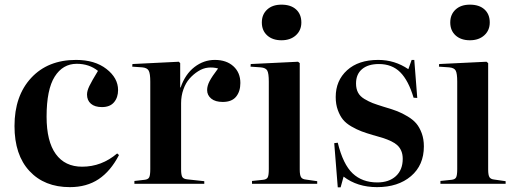

<svg xmlns="http://www.w3.org/2000/svg" viewBox="-20 -786 2208 821"><path d="M278.8 14.2Q169.9 14.2 106 -54.7Q42 -123.5 42 -247.1Q42 -376 113.3 -452.9Q184.6 -529.8 305.2 -529.8Q385.3 -529.8 435.1 -491.2Q484.9 -452.6 484.9 -400.9Q484.9 -369.1 467.5 -348.6Q450.2 -328.1 416 -328.1Q385.3 -328.1 368.7 -342.5Q352.1 -356.9 352.1 -381.8Q352.1 -397.5 362.1 -418.2Q372.1 -439 398.9 -482.9Q361.3 -513.2 308.1 -513.2Q248.5 -513.2 213.9 -458.3Q179.2 -403.3 179.2 -287.1Q179.2 -181.6 218.5 -127.4Q257.8 -73.2 331.1 -73.2Q414.6 -73.2 481 -129.9L488.8 -123Q453.1 -54.2 401.9 -20Q350.6 14.2 278.8 14.2Z M554.7 0V-12.2L597.7 -17.1Q613.3 -18.6 617.9 -27.6Q622.6 -36.6 622.6 -63V-437Q622.6 -471.2 616 -483.6Q609.4 -496.1 588.4 -498L545.4 -501L546.4 -512.2L744.6 -522L750.5 -516.1V-412.1H752.4Q772 -468.8 811.5 -499.3Q851.1 -529.8 898.4 -529.8Q948.2 -529.8 978 -502.7Q1007.8 -475.6 1007.8 -431.2Q1007.8 -395 989.5 -372.6Q971.2 -350.1 932.6 -350.1Q900.4 -350.1 883.1 -364.5Q865.7 -378.9 865.7 -400.9Q865.7 -418.9 876 -438.7Q886.2 -458.5 912.6 -493.2Q891.6 -499 869.9 -496.8Q848.1 -494.6 827.4 -481.4Q806.6 -468.3 790.3 -449.7Q773.9 -431.2 764.2 -403.6Q754.4 -376 754.4 -345.2V-62Q754.4 -38.1 759.5 -29.3Q764.6 -20.5 781.7 -19L853.5 -11.2V0Z M1099.6 -689.9Q1099.6 -724.1 1122.3 -745.1Q1145 -766.1 1183.6 -766.1Q1223.6 -766.1 1246.1 -745.6Q1268.6 -725.1 1268.6 -689.9Q1268.6 -656.2 1245.1 -635Q1221.7 -613.8 1183.6 -613.8Q1145.5 -613.8 1122.6 -634.5Q1099.6 -655.3 1099.6 -689.9ZM1057.6 0V-12.2L1104.5 -17.1Q1120.1 -18.6 1124.8 -27.6Q1129.4 -36.6 1129.4 -63V-437Q1129.4 -471.7 1123 -483.9Q1116.7 -496.1 1094.7 -498L1051.3 -501L1052.2 -512.2L1254.4 -522L1261.7 -516.1V-61Q1261.7 -37.1 1267.3 -28.3Q1272.9 -19.5 1288.6 -18.1L1336.4 -11.2V0Z M1424.3 15.1 1409.2 -173.8 1424.3 -175.8Q1446.8 -83.5 1487.8 -44.7Q1528.8 -5.9 1593.3 -5.9Q1643.1 -5.9 1672.6 -32.7Q1702.1 -59.6 1702.1 -106.9Q1702.1 -126 1696 -140.4Q1689.9 -154.8 1679.4 -164.6Q1668.9 -174.3 1653.1 -181.9Q1637.2 -189.5 1620.4 -195.1Q1603.5 -200.7 1582 -206.5Q1578.1 -207.5 1576.2 -208Q1545.9 -216.8 1525.9 -224.4Q1505.9 -231.9 1482.9 -245.1Q1460 -258.3 1446.8 -274.4Q1433.6 -290.5 1424.6 -315.2Q1415.5 -339.8 1415.5 -371.1Q1415.5 -441.4 1464.1 -485.6Q1512.7 -529.8 1597.2 -529.8Q1668 -529.8 1726.1 -490.2L1740.2 -529.8H1751.5L1764.2 -367.2L1748.5 -368.2Q1726.6 -441.9 1691.4 -477.1Q1656.2 -512.2 1600.1 -512.2Q1554.2 -512.2 1528.3 -490.5Q1502.4 -468.8 1502.4 -429.2Q1502.4 -406.2 1511 -390.1Q1519.5 -374 1538.3 -362.8Q1557.1 -351.6 1573.7 -345.2Q1590.3 -338.9 1620.1 -329.6Q1625.5 -328.1 1628.4 -327.1Q1658.2 -318.4 1679 -310.3Q1699.7 -302.2 1722.9 -288.3Q1746.1 -274.4 1760 -258.1Q1773.9 -241.7 1783.2 -216.6Q1792.5 -191.4 1792.5 -160.2Q1792.5 -79.6 1737.3 -32.7Q1682.1 14.2 1592.3 14.2Q1507.8 14.2 1449.2 -30.8L1436.5 15.1Z M1905.3 -689.9Q1905.3 -724.1 1928 -745.1Q1950.7 -766.1 1989.3 -766.1Q2029.3 -766.1 2051.8 -745.6Q2074.2 -725.1 2074.2 -689.9Q2074.2 -656.2 2050.8 -635Q2027.3 -613.8 1989.3 -613.8Q1951.2 -613.8 1928.2 -634.5Q1905.3 -655.3 1905.3 -689.9ZM1863.3 0V-12.2L1910.2 -17.1Q1925.8 -18.6 1930.4 -27.6Q1935.1 -36.6 1935.1 -63V-437Q1935.1 -471.7 1928.7 -483.9Q1922.4 -496.1 1900.4 -498L1856.9 -501L1857.9 -512.2L2060.1 -522L2067.4 -516.1V-61Q2067.4 -37.1 2073 -28.3Q2078.6 -19.5 2094.2 -18.1L2142.1 -11.2V0Z"/></svg>

Font: Display Semibold
Style: Regular
Weight: 600
Designer: Latin by Veronika Burian and Jose Scaglione. Greek by Irene Vlachou. Cyrillic by Vera Evstafieva.
Foundry: TypeTogether
Version: Version 3.002